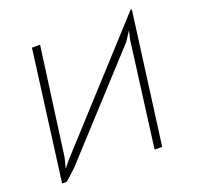

<svg xmlns="http://www.w3.org/2000/svg" viewBox="-122 -825 978 955"><g transform="rotate(-20 366.5 -347.5)"><path d="M579 -1H539L611 -554L622 -602L590 -553L131 -52L74 0H49L139 -686H182L105 -118L91 -63L122 -101L664 -695H671Z"/></g></svg>

Font: Bellota Text Light
Style: Italic
Weight: 300
Italic angle: -7.5°
Designer: Kemie Guaida
Foundry: Kemie Guaida
Version: Version 4.001